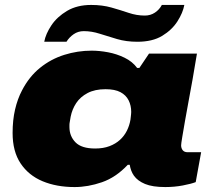

<svg xmlns="http://www.w3.org/2000/svg" viewBox="-20 -745 848 777"><path d="M282 12Q209 12 152.5 -11.5Q96 -35 63.5 -83.5Q31 -132 31 -207Q31 -259 41 -302Q51 -345 69 -379Q98 -435 142 -470.5Q186 -506 240 -523Q294 -540 351 -540Q382 -540 417 -533.5Q452 -527 484 -511.5Q516 -496 535 -470H544L583 -528H777L759 -422Q758 -418 753.5 -392Q749 -366 742 -329Q735 -292 728.5 -254.5Q722 -217 717.5 -190Q713 -163 713 -157Q713 -145 719.5 -137Q726 -129 739 -129H794L772 -8Q754 -1 720 5.5Q686 12 649 12Q597 12 567 -0.5Q537 -13 522 -34Q515 -44 511 -55Q507 -66 505 -78H497Q449 -27 392.5 -7.5Q336 12 282 12ZM365 -144Q398 -144 423 -153.5Q448 -163 465.5 -179Q483 -195 493.5 -216Q504 -237 508 -261Q509 -269 509.5 -274Q510 -279 510.5 -283.5Q511 -288 511 -292Q511 -318 500.5 -339Q490 -360 467.5 -372Q445 -384 407 -384Q364 -384 334.5 -368.5Q305 -353 288.5 -328Q272 -303 266 -273Q264 -260 262.5 -252.5Q261 -245 261 -240Q261 -235 261 -231Q261 -194 285.5 -169Q310 -144 365 -144ZM159 -576Q165 -608 188 -642.5Q211 -677 251.5 -701Q292 -725 349 -725Q394 -725 431 -714.5Q468 -704 500.5 -693Q533 -682 566 -682Q589 -682 607 -694Q625 -706 635 -725H726Q720 -693 698 -658.5Q676 -624 636.5 -600Q597 -576 536 -576Q491 -576 453.5 -587Q416 -598 383.5 -608.5Q351 -619 319 -619Q296 -619 278 -606.5Q260 -594 249 -576Z"/></svg>

Font: Archivo Expanded Black
Style: Italic
Weight: 900
Width: 7
Italic angle: -10°
Designer: Hector Gatti
Foundry: Omnibus-Type
Version: Version 2.001